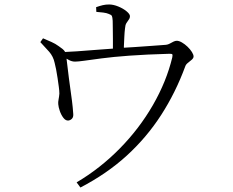

<svg xmlns="http://www.w3.org/2000/svg" viewBox="-20 -788 1040 857"><path d="M160 -600 172 -617Q193 -608 210 -600.5Q227 -593 242 -582Q262 -569 269 -559Q270 -558 270 -556Q294 -557 324 -559Q368 -562 416 -566Q451 -569 484 -571V-615Q484 -639 483.5 -661Q483 -683 483 -695Q482 -711 479.5 -716.5Q477 -722 465 -726Q456 -730 440.5 -732Q425 -734 410 -735L409 -756Q426 -762 439 -765Q452 -768 467 -768Q486 -768 508 -759Q530 -750 545 -737.5Q560 -725 560 -716Q560 -707 554.5 -700Q549 -693 544 -684.5Q539 -676 538 -661Q536 -646 535 -624.5Q534 -603 533 -582Q533 -579 533 -575Q557 -577 582 -578Q623 -581 660 -583.5Q697 -586 721 -588Q730 -589 738 -593.5Q746 -598 754 -602Q762 -606 769 -606Q779 -606 792 -598.5Q805 -591 817 -579.5Q829 -568 836.5 -556Q844 -544 844 -536Q844 -529 836.5 -522Q829 -515 819.5 -508Q810 -501 807 -492Q764 -375 699.5 -275Q635 -175 546.5 -94Q458 -13 339 49L322 26Q427 -36 514.5 -125Q602 -214 662.5 -319Q723 -424 749 -532Q751 -543 749 -545.5Q747 -548 737 -548Q631 -545 557 -539.5Q483 -534 434 -527.5Q385 -521 356.5 -517Q328 -513 315 -513Q301 -513 288 -520Q283 -523 277 -526Q278 -518 280 -501Q283 -475 287.5 -439.5Q292 -404 297 -369.5Q302 -335 304.5 -309.5Q307 -284 307 -279Q308 -265 301 -258Q294 -251 285 -250Q273 -249 263 -262Q253 -275 247 -292.5Q241 -310 240 -323Q239 -332 241.5 -344.5Q244 -357 245 -370Q245 -382 242.5 -400.5Q240 -419 237 -439.5Q234 -460 230.5 -478Q227 -496 224 -507Q218 -536 199 -557.5Q180 -579 160 -600Z"/></svg>

Font: Early Summer Mincho Light
Style: Regular
Weight: 300
Designer: GuiWonder
Version: Version 1.002